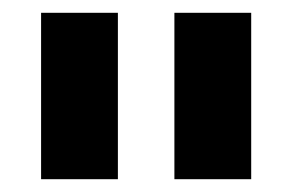

<svg xmlns="http://www.w3.org/2000/svg" viewBox="-20 -695 457 300"><path d="M44.2 -415V-675H164.2V-415ZM252.5 -415V-675H372.5V-415Z"/></svg>

Font: Funnel Sans ExtraBold
Style: Regular
Weight: 800
Version: Version 1.000; Beta; Release 5; Build 24; ttfautohint (v1.8.